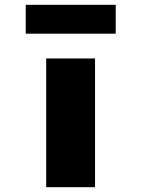

<svg xmlns="http://www.w3.org/2000/svg" viewBox="-20 -778 587 798"><path d="M172 0V-535H375V0ZM87 -638V-758H461V-638Z"/></svg>

Font: Lexend Tera Black
Style: Regular
Weight: 900
Version: Version 1.007